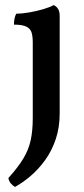

<svg xmlns="http://www.w3.org/2000/svg" viewBox="-20 -487 331 756"><path d="M39 249Q30 244 22.5 235Q15 226 13 214Q51 172 72 137Q93 102 101 64.5Q109 27 109 -22V-319Q109 -343 104.5 -358.5Q100 -374 84 -382Q68 -390 35 -390Q35 -402 37 -413Q39 -424 44 -433Q65 -433 94.5 -438Q124 -443 151 -451Q178 -459 191 -467Q201 -463 208 -453Q215 -443 215 -423V-41Q215 15 199.5 61Q184 107 158 143Q132 179 101 205.5Q70 232 39 249Z"/></svg>

Font: Vollkorn Medium
Style: Regular
Weight: 500
Designer: Friedrich Althausen
Foundry: Friedrich Althausen
Version: Version 5.000